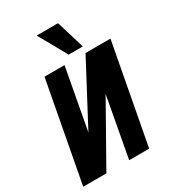

<svg xmlns="http://www.w3.org/2000/svg" viewBox="-229 -1095 1088 1214"><g transform="rotate(-30 315.0 -487.5)"><path d="M348.5 0 429 -437.5 182 0H13L149 -725H295L213 -280.5L247.5 -346L448.5 -725H630.5L494.5 0ZM236 -975H392L454.5 -769.5H351Z"/></g></svg>

Font: JuliaMono ExtraBold
Style: Italic
Weight: 800
Italic angle: -9°
Monospace: yes
Designer: cormullion
Foundry: corm
Version: Version 0.057; ttfautohint (v1.8.4)